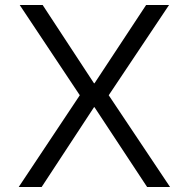

<svg xmlns="http://www.w3.org/2000/svg" viewBox="-20 -750 757 770"><path d="M55 0 300 -368 59 -730H151L357 -416H359L566 -730H658L416 -368L662 0H570L359 -320H357L147 0Z"/></svg>

Font: M PLUS 1 Thin
Style: Regular
Weight: 400
Version: Version 1.001